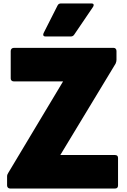

<svg xmlns="http://www.w3.org/2000/svg" viewBox="-20 -1049 732 1111"><path d="M21 24V-28Q21 -39 28 -49L345 -578H60Q52 -578 47 -582.5Q42 -587 42 -595V-754Q42 -762 47 -767Q52 -772 60 -772H638Q645 -772 649.5 -767Q654 -762 654 -754V-702Q654 -693 649 -681L329 -152H645Q663 -152 663 -135V24Q663 42 645 42H39Q31 42 26 37Q21 32 21 24ZM230 -849 232 -857 313 -1017Q319 -1029 332 -1029H509Q522 -1029 522 -1020Q522 -1016 519 -1010L409 -848Q402 -838 390 -838H243Q230 -838 230 -849Z"/></svg>

Font: LINE Seed JP_TTF ExtraBold
Style: Regular
Weight: 800
Designer: LY Corporation & Fontrix & Fontworks
Version: Version 1.015